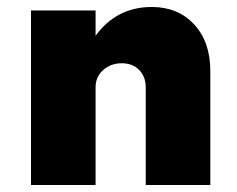

<svg xmlns="http://www.w3.org/2000/svg" viewBox="-20 -530 679 550"><path d="M415 -510Q490 -510 536.2 -460Q582.5 -410 582.5 -326.2V0H397.5V-280Q397.5 -310 378.8 -329.4Q360 -348.8 328.8 -348.8Q297.5 -348.8 275.6 -329.4Q253.8 -310 253.8 -280V0H68.8V-500H253.8V-427.5Q313.8 -510 415 -510Z"/></svg>

Font: Now Alt Black
Style: Regular
Weight: 900
Designer: Alfredo Marco Pradil
Foundry: Alfredo Marco Pradil
Version: Version 1.002;PS 001.002;hotconv 1.0.88;makeotf.lib2.5.64775